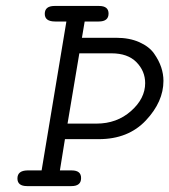

<svg xmlns="http://www.w3.org/2000/svg" viewBox="-20 -631 574 651"><path d="M39.1 -25.9Q39.1 -52.7 73.2 -53.2Q73.2 -53.2 121.1 -53.2L205.1 -558.1H167Q131.8 -558.1 131.8 -584Q131.8 -610.8 165 -610.8H315.9Q348.1 -610.8 348.1 -585Q348.1 -558.1 314.9 -558.1Q314.9 -558.1 267.1 -558.1L257.8 -502.9H374Q418.9 -502.9 452.4 -488Q485.8 -473.1 502.4 -449.5Q519 -425.8 526.6 -402.8Q534.2 -379.9 534.2 -356.9Q534.2 -286.1 474.6 -222.7Q415 -159.2 314.9 -159.2H200.2L183.1 -53.2H223.1Q255.4 -53.2 254.9 -26.9Q254.9 0 222.2 0H71.8Q39.1 0 39.1 -25.9ZM209 -211.9H307.1Q376 -211.9 424.1 -254.4Q472.2 -296.9 472.2 -349.1Q472.2 -390.1 442.6 -420.2Q413.1 -450.2 357.9 -450.2H249Z"/></svg>

Font: CMU Typewriter Text
Style: LightOblique
Weight: 200
Italic angle: -9.46001°
Version: Version 0.7.0